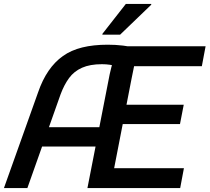

<svg xmlns="http://www.w3.org/2000/svg" viewBox="-25 -955 1064 975"><path d="M-5 0 168 -485Q190 -549 221.5 -595Q253 -641 294.5 -670.5Q336 -700 392.5 -714Q449 -728 522 -728Q562 -728 599.5 -723.5Q637 -719 675 -710L676 -698Q666 -668 657.5 -626.5Q649 -585 643 -555L535 0H419L532 -578Q536 -597 541 -615.5Q546 -634 556 -648L563 -617Q554 -623 534 -626Q514 -629 493 -629Q432 -629 391.5 -611Q351 -593 326 -559Q301 -525 283 -477L114 0ZM161 -211 193 -309H504L485 -211ZM496 0 515 -101H909L890 0ZM562 -325 581 -423H908L889 -325ZM590 -619 609 -720H1019L1000 -619ZM495 -779V-783L614 -935H743V-931L585 -779Z"/></svg>

Font: Kufam Medium
Style: Italic
Weight: 500
Italic angle: -11°
Designer: Artur Schmal
Foundry: Original Type
Version: Version 1.301; ttfautohint (v1.8.3)